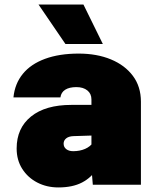

<svg xmlns="http://www.w3.org/2000/svg" viewBox="-20 -810 690 842"><path d="M387 0 381 -73V-374Q381 -399 363 -413.5Q345 -428 315 -428Q284 -428 266 -416.5Q248 -405 245 -383H39Q45 -443 80 -486Q115 -529 177.5 -552Q240 -575 325 -575Q405 -575 466.5 -549.5Q528 -524 563 -477Q598 -430 598 -364V0ZM236 12Q185 12 143.5 -9.5Q102 -31 77.5 -69.5Q53 -108 53 -159Q53 -248 116 -299Q179 -350 293 -350H399L396 -216L301 -213Q281 -212 270 -203Q259 -194 259 -180Q259 -165 270.5 -156Q282 -147 301 -147Q330 -147 353 -157Q376 -167 389 -186L408 -73Q381 -31 339.5 -9.5Q298 12 236 12ZM431 -617H267L149 -790H346Z"/></svg>

Font: Azeret Mono Thin Black
Style: Regular
Weight: 900
Version: Version 1.002